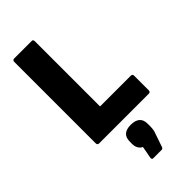

<svg xmlns="http://www.w3.org/2000/svg" viewBox="-284 -718 1047 1047"><g transform="rotate(-45 240.0 -194.5)"><path d="M69 0Q56 0 56 -14V-641Q56 -655 69 -655H205Q215 -655 215 -641V-139H452Q465 -139 465 -126V-14Q465 0 452 0ZM220 266Q210 266 211 253L224 183Q211 177 202.5 163.5Q194 150 194 129V111Q194 50 262 50Q332 50 332 111V131Q332 145 330 157Q328 169 322 184L297 257Q294 266 284 266Z"/></g></svg>

Font: Sofia Sans Semi Condensed Black
Style: Regular
Weight: 900
Designer: Botio Nikoltchev, Ani Petrova
Foundry: lettersoup
Version: Version 4.100; ttfautohint (v1.8.4.7-5d5b)